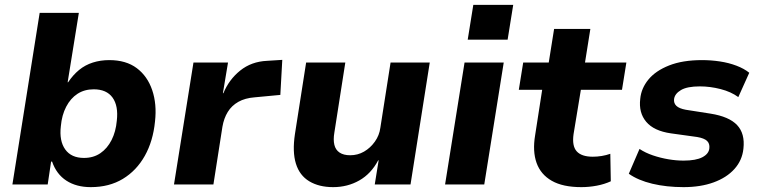

<svg xmlns="http://www.w3.org/2000/svg" viewBox="-20 -758 3128 789"><path d="M353 11Q294 11 253 -15.5Q212 -42 194 -94H190L176 0H31L143 -705H304L258 -420H260Q280 -450 305 -470.5Q330 -491 361.5 -501Q393 -511 429 -511Q498 -511 542 -478Q586 -445 605.5 -387.5Q625 -330 617 -259Q609 -178 575 -117.5Q541 -57 485 -23Q429 11 353 11ZM325 -109Q364 -109 392.5 -128.5Q421 -148 438.5 -182.5Q456 -217 460 -262Q467 -323 442.5 -357Q418 -391 365 -391Q327 -391 298.5 -372.5Q270 -354 252 -319.5Q234 -285 230 -239Q223 -179 248 -144Q273 -109 325 -109Z M695 0 775 -501H917L896 -375H898Q921 -431 967 -468Q1013 -505 1077 -508L1140 -512L1132 -368L1026 -358Q987 -355 959.5 -339.5Q932 -324 916 -298Q900 -272 894 -237L857 0Z M1349 11Q1291 11 1251 -13Q1211 -37 1196 -85.5Q1181 -134 1192 -207L1238 -501H1399L1354 -213Q1349 -184 1354 -163Q1359 -142 1375.5 -131Q1392 -120 1419 -120Q1450 -120 1476 -135Q1502 -150 1520.5 -176Q1539 -202 1543 -233L1585 -501H1746L1667 0H1520L1536 -99H1534Q1505 -44 1456.5 -16.5Q1408 11 1349 11Z M1902 -595 1925 -738H2089L2066 -595ZM1809 0 1889 -501H2050L1970 0Z M2369 11Q2293 11 2247.5 -15Q2202 -41 2185 -88.5Q2168 -136 2179 -202L2208 -389H2112L2130 -501H2235L2257 -639H2406L2384 -501H2554L2536 -389H2367L2337 -207Q2330 -158 2350 -136Q2370 -114 2416 -114Q2434 -114 2452.5 -117Q2471 -120 2488 -126L2490 -13Q2464 -1 2432.5 5Q2401 11 2369 11Z M2789 11Q2719 11 2660.5 -3Q2602 -17 2564 -44L2608 -146Q2632 -130 2663 -119.5Q2694 -109 2726.5 -103.5Q2759 -98 2789 -98Q2840 -98 2866.5 -112Q2893 -126 2895 -149Q2897 -168 2885.5 -179Q2874 -190 2845 -195L2737 -210Q2667 -220 2635.5 -257.5Q2604 -295 2611 -352Q2615 -395 2644.5 -431Q2674 -467 2729.5 -489Q2785 -511 2865 -511Q2902 -511 2938.5 -505.5Q2975 -500 3006.5 -488Q3038 -476 3059 -459L3014 -359Q2984 -381 2941 -392Q2898 -403 2856 -403Q2804 -403 2778.5 -388Q2753 -373 2750 -351Q2748 -334 2759.5 -323Q2771 -312 2798 -307L2900 -291Q2976 -279 3009 -244Q3042 -209 3035 -147Q3030 -99 2998 -63.5Q2966 -28 2912.5 -8.5Q2859 11 2789 11Z"/></svg>

Font: Nunito Sans 8pt ExtraBold
Style: Italic
Weight: 800
Italic angle: -9°
Version: Version 3.101;gftools[0.9.27]